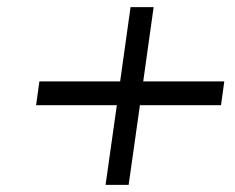

<svg xmlns="http://www.w3.org/2000/svg" viewBox="-20 -520 660 540"><path d="M610.8 -291 601.6 -224.1H373.5L341.8 0H276.9L308.6 -224.1H81.5L90.8 -291H317.9L347.2 -500H412.1L382.8 -291Z"/></svg>

Font: Fivo Sans
Style: Italic
Weight: 400
Designer: Alexander Slobzheninov
Foundry: Alexander Slobzheninov
Version: 1.0